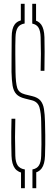

<svg xmlns="http://www.w3.org/2000/svg" viewBox="-20 -907 296 1009"><path d="M89.5 -797V-887H109.5V-797ZM149.5 -797V-887H169.5V-797ZM90.5 82V-8H110.5V82ZM150.5 82V-8H170.5V82ZM110.5 4Q75 0 58.5 -22Q42 -44 40.5 -88Q39.5 -127 39.2 -156Q39 -185 39.2 -214.2Q39.5 -243.5 40.5 -283H60.5Q59 -234.5 59 -185.8Q59 -137 60.5 -88Q61.5 -54.5 73 -37.5Q84.5 -20.5 110.5 -16.5ZM150.5 3.5V-16.5Q174.5 -21 185 -38.2Q195.5 -55.5 196.5 -88Q197.5 -122.5 197.8 -147.8Q198 -173 197.5 -199.8Q197 -226.5 196.5 -266Q196 -312.5 187.5 -342.2Q179 -372 147.5 -380L111.5 -389Q80.5 -396.5 65.8 -412.5Q51 -428.5 46.2 -456.8Q41.5 -485 40.5 -529Q40 -567.5 40.8 -617.5Q41.5 -667.5 41.5 -713Q41.5 -757 57.2 -778.5Q73 -800 109.5 -804V-783.5Q84.5 -779.5 73.5 -762.5Q62.5 -745.5 61.5 -712Q60 -666.5 60.5 -620.8Q61 -575 61.5 -529Q62.5 -470.5 70.5 -445Q78.5 -419.5 111.5 -411L148.5 -402Q178.5 -395 192.5 -378.5Q206.5 -362 211 -334.2Q215.5 -306.5 216.5 -266Q217.5 -224.5 217.8 -198.2Q218 -172 217.8 -147.8Q217.5 -123.5 216.5 -88Q215 -44.5 199.2 -22.5Q183.5 -0.5 150.5 3.5ZM193.5 -535Q195 -579.5 195 -623.8Q195 -668 193.5 -712Q192.5 -744.5 182.5 -761.5Q172.5 -778.5 149.5 -783V-803.5Q182 -799 197 -777.2Q212 -755.5 213.5 -712Q214.5 -681.5 214.5 -635.8Q214.5 -590 213.5 -535Z"/></svg>

Font: Big Shoulders Stencil Display SC Thin
Style: Regular
Weight: 100
Designer: Patric King
Foundry: XO Type Co
Version: Version 2.001